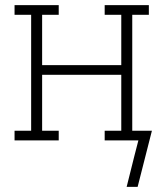

<svg xmlns="http://www.w3.org/2000/svg" viewBox="-20 -550 640 752"><path d="M519 182H476L506 62L522 0H390V-38H455V-257H145V-38H210V0H37V-38H102V-492H37V-530H210V-492H145V-295H455V-492H390V-530H563V-492H498V-38H575Z"/></svg>

Font: Iosevka Slab XLtEx
Style: Regular
Weight: 200
Width: 7
Monospace: yes
Designer: Belleve Invis
Foundry: Belleve Invis
Version: Version 11.1.0; ttfautohint (v1.8.3)